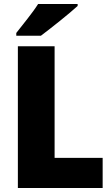

<svg xmlns="http://www.w3.org/2000/svg" viewBox="-20 -947 566 967"><path d="M371 -917V-927H172C144 -882 95 -824 62 -781V-767H186C238 -806 331 -880 371 -917ZM70 0H497V-152H255V-714H70Z"/></svg>

Font: Noto Sans Telugu SemiCondensed Black
Style: Regular
Weight: 900
Width: 4
Designer: Jelle Bosma - Monotype Design Team
Foundry: Monotype Imaging Inc.
Version: Version 2.005